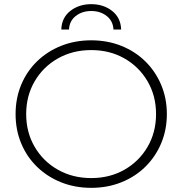

<svg xmlns="http://www.w3.org/2000/svg" viewBox="-20 -899 878 924"><path d="M419 5Q341 5 274.5 -21.5Q208 -48 158.5 -96Q109 -144 82 -209Q55 -274 55 -350Q55 -426 82 -491Q109 -556 158.5 -604Q208 -652 274.5 -678.5Q341 -705 419 -705Q497 -705 563.5 -678.5Q630 -652 679 -604Q728 -556 755.5 -491Q783 -426 783 -350Q783 -274 755.5 -209Q728 -144 679 -96Q630 -48 563.5 -21.5Q497 5 419 5ZM419 -42Q508 -42 578.5 -82Q649 -122 690 -192Q731 -262 731 -350Q731 -438 690 -508Q649 -578 578.5 -618Q508 -658 419 -658Q330 -658 259 -618Q188 -578 147 -508Q106 -438 106 -350Q106 -262 147 -192Q188 -122 259 -82Q330 -42 419 -42ZM275 -757Q277 -814 318.5 -846.5Q360 -879 419 -879Q478 -879 519.5 -846.5Q561 -814 563 -757H526Q524 -798 493.5 -822Q463 -846 419 -846Q375 -846 344.5 -822Q314 -798 312 -757Z"/></svg>

Font: Montserrat Light
Style: Regular
Weight: 300
Designer: Julieta Ulanovsky
Foundry: Julieta Ulanovsky
Version: Version 9.000; ttfautohint (v1.8.4.7-5d5b)